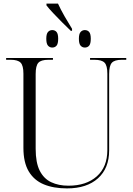

<svg xmlns="http://www.w3.org/2000/svg" viewBox="-20 -1036 740 1066"><path d="M373 -865Q351 -886 324.5 -912.5Q298 -939 274.5 -964Q251 -989 238 -1006V-1016H302Q317 -983 338.5 -945.5Q360 -908 380 -876V-865ZM270 -772Q256 -772 246.5 -782.5Q237 -793 237 -821Q237 -848 246.5 -858.5Q256 -869 270 -869Q285 -869 294 -858.5Q303 -848 303 -821Q303 -793 294 -782.5Q285 -772 270 -772ZM451 -772Q437 -772 427.5 -782.5Q418 -793 418 -821Q418 -848 427.5 -858.5Q437 -869 451 -869Q466 -869 475 -858.5Q484 -848 484 -821Q484 -793 475 -782.5Q466 -772 451 -772ZM352 10Q277 10 223 -12.5Q169 -35 139.5 -84.5Q110 -134 110 -215V-627Q110 -672 94.5 -688Q79 -704 40 -704H14V-714H274V-704H248Q208 -704 193 -687.5Q178 -671 178 -625V-210Q178 -133 200.5 -88.5Q223 -44 264 -24.5Q305 -5 360 -5Q459 -5 517.5 -57Q576 -109 576 -203V-627Q576 -672 560.5 -688Q545 -704 505 -704H480V-714H681V-704H656Q616 -704 601 -687.5Q586 -671 586 -625V-201Q586 -102 524 -46Q462 10 352 10Z"/></svg>

Font: Noto Serif Display Light
Style: Regular
Weight: 300
Designer: Monotype Design Team
Foundry: Monotype Imaging Inc.
Version: Version 2.009